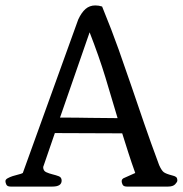

<svg xmlns="http://www.w3.org/2000/svg" viewBox="-54 -687 673 707"><path d="M-15 0Q-27 0 -30.5 -7Q-34 -14 -34 -20Q-34 -26 -26 -30.5Q-18 -35 -7.5 -38.5Q3 -42 14 -44.5Q25 -47 30 -50L234 -615Q246 -641 261 -654Q276 -667 297 -667Q310 -667 322 -663Q358 -575 383 -504.5Q408 -434 430.5 -368Q453 -302 476.5 -233.5Q500 -165 532 -79Q541 -59 549 -53Q557 -47 580 -41Q589 -39 594 -35.5Q599 -32 599 -22Q599 -17 591 -8.5Q583 0 565 0H413Q401 0 397.5 -7Q394 -14 394 -20Q394 -29 406 -33L444 -50Q430 -89 418.5 -125Q407 -161 396 -196Q329 -196 272.5 -196.5Q216 -197 148 -197L105 -72Q105 -58 116 -53Q127 -48 139.5 -45Q152 -42 162.5 -38Q173 -34 173 -22Q173 0 139 0ZM167 -254Q229 -254 276.5 -253Q324 -252 379 -252Q357 -327 334 -402.5Q311 -478 276 -568Z"/></svg>

Font: Asar
Style: Regular
Weight: 400
Designer: Eben Sorkin
Foundry: Eben Sorkin, Pria Ravichandran
Version: Version 1.003; ttfautohint (v1.3) -l 8 -r 50 -G 0 -x 0 -H 45